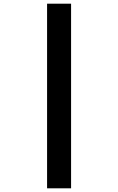

<svg xmlns="http://www.w3.org/2000/svg" viewBox="-20 -780 640 1040"><path d="M235 240V-760H365V240Z"/></svg>

Font: Noto Sans Mono Extra
Style: Regular
Weight: 800
Designer: Monotype Design Team
Foundry: Monotype Imaging Inc.
Version: Version 1.900